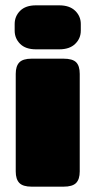

<svg xmlns="http://www.w3.org/2000/svg" viewBox="-20 -700 358 720"><path d="M35 -585V-610Q35 -639 55.5 -659.5Q76 -680 115 -680H202Q241 -680 262 -659.5Q283 -639 283 -610V-585Q283 -556 262 -535.5Q241 -515 202 -515H115Q76 -515 55.5 -535.5Q35 -556 35 -585ZM39 -57V-423Q39 -452 52.5 -466Q66 -480 99 -480H218Q252 -480 265.5 -466.5Q279 -453 279 -423V-57Q279 -28 265.5 -14Q252 0 218 0H99Q66 0 52.5 -14Q39 -28 39 -57Z"/></svg>

Font: Mitr
Style: Bold
Weight: 700
Designer: Thanarat Vachiruckul
Foundry: Cadson Demak
Version: Version 1.003